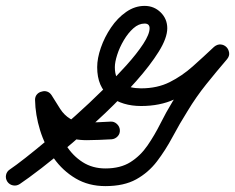

<svg xmlns="http://www.w3.org/2000/svg" viewBox="-51 -602 799 652"><path d="M-17 -27Q1 -39 35.5 -66Q70 -93 114 -130Q158 -167 205.5 -209.5Q253 -252 297.5 -296Q342 -340 378 -380Q414 -420 435.5 -453Q457 -486 457 -506Q457 -522 440 -522Q420 -522 402 -506Q384 -490 369.5 -465.5Q355 -441 347 -416Q339 -391 339 -374Q339 -332 364.5 -317Q390 -302 428 -302Q483 -302 525 -323Q567 -344 603.5 -376.5Q640 -409 676 -443Q687 -452 698.5 -451Q710 -450 718 -442Q725 -435 727 -423.5Q729 -412 720 -401Q684 -359 649.5 -316Q615 -273 586 -225Q559 -182 535 -137Q511 -92 482 -54Q453 -16 411.5 7Q370 30 307 30Q250 30 206 4Q162 -22 131.5 -65Q101 -108 85 -160Q69 -212 68 -263Q68 -274 74.5 -281.5Q81 -289 91 -291Q100 -294 109 -291Q118 -288 124 -279Q140 -253 153.5 -232Q167 -211 187.5 -198.5Q208 -186 244 -186Q264 -186 284 -187Q304 -188 324 -189Q336 -190 345.5 -181.5Q355 -173 356 -161Q357 -148 348.5 -139Q340 -130 328 -129Q307 -128 286 -127Q265 -126 244 -126Q197 -126 167 -141.5Q137 -157 115.5 -184.5Q94 -212 73 -248Q67 -257 75 -265Q83 -273 95 -276Q107 -280 117.5 -277.5Q128 -275 128 -264Q129 -225 140.5 -184Q152 -143 174 -108Q196 -73 229.5 -51.5Q263 -30 307 -30Q358 -30 392 -51.5Q426 -73 450 -108Q474 -143 493.5 -182Q513 -221 535 -257Q565 -306 601 -351Q637 -396 674 -440Q683 -451 694.5 -449.5Q706 -448 715 -440Q723 -432 725.5 -420Q728 -408 717 -399Q675 -359 632.5 -323Q590 -287 541 -264.5Q492 -242 428 -242Q365 -242 322 -274Q279 -306 279 -374Q279 -404 291.5 -440Q304 -476 326 -508.5Q348 -541 377.5 -561.5Q407 -582 440 -582Q472 -582 494.5 -560Q517 -538 517 -506Q517 -473 488 -426.5Q459 -380 411.5 -326.5Q364 -273 307.5 -219Q251 -165 194.5 -116.5Q138 -68 90.5 -31.5Q43 5 16 23Q5 30 -7 27.5Q-19 25 -26 15Q-33 4 -30.5 -8Q-28 -20 -17 -27Z"/></svg>

Font: FRB American Cursive Guidelines Arrows
Style: Bold Italic
Weight: 700
Italic angle: -25°
Version: Version 2.0;Modular Font Editor K font №1